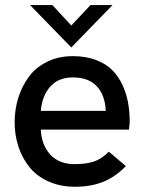

<svg xmlns="http://www.w3.org/2000/svg" viewBox="-20 -709 553 735"><path d="M252.9 -527.3 95.2 -689.5H180.7L252.9 -611.3L326.2 -689.5H410.6ZM267.1 5.9Q210.9 5.9 166 -14.2Q121.1 -34.2 93.3 -68.6Q65.4 -103 50.8 -147Q36.1 -190.9 36.1 -241.2Q36.1 -290.5 50.3 -335.4Q64.5 -380.4 91.1 -416Q117.7 -451.7 161.1 -472.9Q204.6 -494.1 258.8 -494.1Q307.6 -494.1 345.7 -480Q383.8 -465.8 408.2 -442.1Q432.6 -418.5 448.2 -385Q463.9 -351.6 470.2 -316.2Q476.6 -280.8 476.6 -239.7L473.6 -212.9H136.2Q138.7 -154.3 172.4 -117.4Q206.1 -80.6 266.1 -80.6Q310.1 -80.6 340.1 -90.8Q370.1 -101.1 396.5 -128.4L461.9 -73.2Q420.9 -31.2 374.3 -12.7Q327.6 5.9 267.1 5.9ZM136.2 -284.7H384.8Q382.3 -344.7 350.6 -378.7Q318.8 -412.6 258.8 -412.6Q203.1 -412.6 172.1 -377.2Q141.1 -341.8 136.2 -284.7Z"/></svg>

Font: HK Grotesk Medium
Style: Regular
Weight: 500
Designer: Alfredo Marco Pradil and Stefan Peev
Foundry: Hanken Design Co.
Version: Version 1.045;PS 001.045;hotconv 1.0.88;makeotf.lib2.5.64775